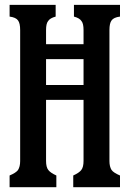

<svg xmlns="http://www.w3.org/2000/svg" viewBox="-20 -780 540 800"><path d="M444.8 -694.8Q436 -683.1 436 -654.8V-108.9Q436 -85.9 444.8 -71.8Q453.1 -60.1 480 -48.8V0H285.2V-48.8Q310.1 -60.1 318.8 -71.8Q328.1 -83.5 328.1 -109.9V-363.8H171.9V-109.9Q171.9 -83.5 181.2 -71.8Q189.9 -60.1 214.8 -48.8V0H20V-48.8Q46.9 -60.1 55.2 -71.8Q64 -85.9 64 -108.9V-654.8Q64 -683.1 55.2 -694.8Q46.4 -707.5 20 -710.9V-759.8H211.9V-710.9Q188 -704.6 180.2 -691.9Q171.9 -681.6 171.9 -654.8V-595.7H328.1V-654.8Q328.1 -681.6 319.8 -691.9Q312 -704.6 288.1 -710.9V-759.8H480V-710.9Q453.6 -707.5 444.8 -694.8ZM171.9 -533.7V-425.8H328.1V-533.7Z"/></svg>

Font: BIZ UDMincho
Style: Bold
Weight: 700
Monospace: yes
Designer: TypeBank Co., Ltd.
Foundry: Morisawa Inc.
Version: Version 1.06